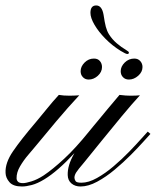

<svg xmlns="http://www.w3.org/2000/svg" viewBox="-49 -676 566 697"><path d="M30.8 1Q-1 1 -14.6 -14.6Q-28.3 -30.3 -28.8 -48.3Q-30.8 -84.5 -1.7 -127Q27.3 -169.4 81.5 -232.9Q100.6 -255.4 121.3 -281.2Q142.1 -307.1 164.6 -331.5Q181.2 -328.6 203.6 -328.6Q210.4 -328.6 222.7 -329.1Q234.9 -329.6 238.8 -330.1Q197.3 -285.6 155.8 -236.3Q114.3 -187 81.5 -147Q70.8 -133.8 53.7 -114Q36.6 -94.2 23.7 -72Q10.7 -49.8 11.2 -28.8Q11.2 -22 16.1 -16.6Q21 -11.2 34.7 -11.2Q44.4 -11.2 65.2 -17.6Q85.9 -23.9 109.4 -39.1Q142.1 -61 183.6 -99.4Q225.1 -137.7 273.9 -198.2Q284.7 -211.4 291.5 -219.7Q298.3 -228 304.2 -234.9Q321.3 -255.9 341.3 -279.8Q361.3 -303.7 384.8 -331.5Q400.4 -330.1 406.7 -329.3Q413.1 -328.6 423.8 -328.6Q446.8 -328.6 459 -330.1Q430.2 -298.8 393.3 -254.4Q356.4 -210 320.3 -165.3Q284.2 -120.6 256.8 -86.9Q233.4 -59.6 227.3 -49.6Q221.2 -39.6 221.2 -30.3Q221.7 -24.4 225.3 -18.6Q229 -12.7 246.6 -12.7Q272.5 -12.7 303 -29.8Q333.5 -46.9 363.5 -72.5Q393.6 -98.1 419.7 -125Q445.8 -151.9 463.9 -172.4Q481.9 -192.9 487.3 -198.2L497.1 -189.9Q491.2 -183.6 472.4 -162.6Q453.6 -141.6 426.3 -114Q398.9 -86.4 367.4 -60.1Q335.9 -33.7 303.7 -16.4Q271.5 1 243.2 1Q223.6 1 210.4 -10Q197.3 -21 196.8 -40.5Q196.3 -58.1 201.9 -77.1Q207.5 -96.2 221.2 -120.1Q160.2 -54.2 111.8 -24.9Q86.9 -9.8 66.4 -4.4Q45.9 1 30.8 1ZM418.9 -387.2Q405.8 -387.2 397.5 -395.8Q389.2 -404.3 389.2 -417.5Q389.2 -434.6 403.8 -449Q418.5 -463.4 438.5 -463.4Q452.1 -463.4 460.2 -454.3Q468.3 -445.3 468.3 -432.6Q468.3 -414.6 452.6 -400.9Q437 -387.2 418.9 -387.2ZM272.9 -387.2Q260.3 -387.2 252 -395.8Q243.7 -404.3 243.7 -417.5Q243.7 -434.6 258.1 -449Q272.5 -463.4 292 -463.4Q306.2 -463.4 313.7 -454.3Q321.3 -445.3 321.3 -432.6Q321.3 -414.6 306.2 -400.9Q291 -387.2 272.9 -387.2ZM413.1 -480Q407.7 -480 389.2 -491.2Q358.4 -510.3 333.5 -535.6Q308.6 -561 293.9 -586.2Q279.3 -611.3 279.3 -629.4Q279.3 -656.2 300.3 -656.2Q321.3 -656.2 327.1 -621.6Q331.1 -594.2 335.2 -578.6Q339.4 -563 346.7 -551.3Q358.4 -532.7 375.5 -518.3Q392.6 -503.9 407.2 -495.6Q413.1 -491.2 416 -489.5Q418.9 -487.8 418.9 -484.9Q418.9 -480 413.1 -480Z"/></svg>

Font: Pinyon Script
Style: Regular
Weight: 400
Designer: Nicole Fally, Eben Sorkin
Foundry: Sorkin Type Co.
Version: Version 1.008; ttfautohint (v1.8.4.7-5d5b)